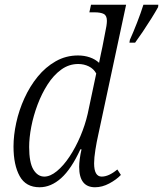

<svg xmlns="http://www.w3.org/2000/svg" viewBox="-20 -780 688 810"><path d="M528 -612Q542 -643 558 -684Q574 -725 585 -760H648L647 -750Q636 -730 618.5 -702Q601 -674 582.5 -646.5Q564 -619 550 -600H526ZM147 10Q89 10 63 -37Q37 -84 37 -162Q37 -209 48.5 -262Q60 -315 83 -365.5Q106 -416 139 -456.5Q172 -497 215 -521.5Q258 -546 309 -546Q336 -546 359 -538Q382 -530 398 -515Q401 -531 405 -549.5Q409 -568 412 -582L423 -639Q431 -675 431 -692Q431 -714 418 -721Q405 -728 378 -728H357L364 -760H512L394 -209Q388 -183 382.5 -148.5Q377 -114 377 -91Q377 -35 409 -35Q439 -35 475 -65L490 -42Q471 -22 441 -6Q411 10 381 10Q314 10 314 -76Q314 -90 316.5 -109.5Q319 -129 324 -150H319Q281 -67 238 -28.5Q195 10 147 10ZM167 -35Q192 -35 220 -58Q248 -81 273.5 -119.5Q299 -158 319 -205Q339 -252 350 -300L386 -470Q375 -490 354.5 -500Q334 -510 310 -510Q271 -510 238.5 -486.5Q206 -463 181 -424Q156 -385 138.5 -338.5Q121 -292 112 -245.5Q103 -199 103 -160Q103 -94 121 -64.5Q139 -35 167 -35Z"/></svg>

Font: Noto Serif SemiCondensed Light
Style: Italic
Weight: 300
Width: 4
Italic angle: -12°
Designer: Monotype Design Team
Foundry: Monotype Imaging Inc.
Version: Version 2.013; ttfautohint (v1.8.4.7-5d5b)